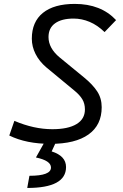

<svg xmlns="http://www.w3.org/2000/svg" viewBox="-20 -723 626 978"><path d="M237.3 9.8Q113.8 9.8 27.3 -32.7L53.2 -107.4Q152.8 -64.9 246.6 -64.9Q326.7 -64.9 369.6 -90.8Q412.6 -116.7 412.6 -165.5Q412.6 -195.3 399.2 -217.5Q385.7 -239.7 359.9 -260.7L215.8 -379.9Q180.2 -410.2 161.1 -448Q142.1 -485.8 142.1 -525.9Q142.1 -611.8 198.7 -657.5Q255.4 -703.1 360.8 -703.1Q494.1 -703.1 571.3 -620.6L512.7 -559.6Q476.6 -594.7 436.5 -611.6Q396.5 -628.4 355 -628.4Q293.9 -628.4 260.5 -604.2Q227.1 -580.1 227.1 -534.2Q227.1 -477.5 284.2 -430.2L409.2 -327.6Q452.6 -292 475.3 -257.1Q498 -222.2 498 -176.8Q498 -85.9 430.9 -38.1Q363.8 9.8 237.3 9.8ZM118.7 234.4 129.9 172.4Q239.7 172.4 239.7 130.4Q239.7 95.2 163.1 79.1L220.7 -23.9L266.1 -1.5L243.2 48.3Q316.4 71.3 316.4 127.9Q316.4 234.4 118.7 234.4Z"/></svg>

Font: Cascadia Code NF SemiLight
Style: Italic
Weight: 350
Italic angle: -10°
Monospace: yes
Designer: Aaron Bell
Foundry: Saja Typeworks
Version: Version 2404.023; ttfautohint (v1.8.4)